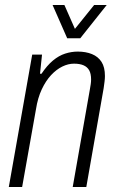

<svg xmlns="http://www.w3.org/2000/svg" viewBox="-20 -743 465 763"><path d="M15 0 108 -526H147L139 -450H145Q167 -483 190.5 -502.5Q214 -522 239 -530Q264 -538 289 -538Q321 -538 345.5 -528Q370 -518 383.5 -497Q397 -476 397 -441Q397 -431 395.5 -419Q394 -407 392 -393L323 0H269L337 -387Q339 -398 340.5 -408Q342 -418 342 -427Q342 -450 334.5 -463.5Q327 -477 312 -483.5Q297 -490 274 -490Q251 -490 227.5 -478.5Q204 -467 183 -444.5Q162 -422 146 -388Q130 -354 123 -309L68 0ZM404 -723 299 -591H247L189 -723H236L288 -605H259L354 -723Z"/></svg>

Font: Archivo Condensed ExtraLight
Style: Italic
Weight: 250
Width: 3
Italic angle: -10°
Designer: Hector Gatti
Foundry: Omnibus-Type
Version: Version 2.001